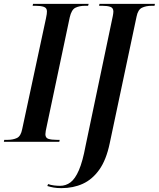

<svg xmlns="http://www.w3.org/2000/svg" viewBox="-50 -734 822 994"><path d="M-30 0 -28 -10H-11Q17 -10 37.5 -19.5Q58 -29 65 -66L188 -639Q191 -652 192 -661Q193 -670 193 -675Q193 -693 177 -698.5Q161 -704 135 -704H119L121 -714H409L406 -704H390Q361 -704 340.5 -694Q320 -684 311 -644L192 -81Q189 -68 187 -57Q185 -46 185 -39Q185 -20 201 -15Q217 -10 244 -10H259L257 0ZM268 240Q245 240 228 237Q211 234 195 229L199 219Q213 224 229.5 226Q246 228 261 228Q291 228 315 210Q339 192 358.5 147Q378 102 393 21L534 -651Q535 -657 536 -663Q537 -669 537 -674Q537 -693 521.5 -698.5Q506 -704 480 -704H463L465 -714H752L750 -704H735Q706 -704 685 -694Q664 -684 657 -648L518 8Q500 94 464 144.5Q428 195 378.5 217.5Q329 240 268 240Z"/></svg>

Font: Noto Serif Display Condensed SemiBold
Style: Italic
Weight: 600
Width: 3
Italic angle: -12°
Designer: Monotype Design Team
Foundry: Monotype Imaging Inc.
Version: Version 2.009